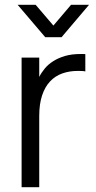

<svg xmlns="http://www.w3.org/2000/svg" viewBox="-20 -780 400 800"><path d="M53.5 -760H128.5L202.5 -673.5L276 -760H351L236.5 -625H168.5ZM335.5 -482.5Q328.5 -484 320.5 -484.2Q312.5 -484.5 303.5 -484.5Q269 -484.5 239.5 -474Q210 -463.5 188.8 -441Q167.5 -418.5 155.5 -382.8Q143.5 -347 143.5 -296.5V0H70V-540H143.5V-459.5Q152.5 -477.5 166.8 -494.8Q181 -512 202 -525.2Q223 -538.5 251 -546.8Q279 -555 316 -555Q321 -555 325.8 -555Q330.5 -555 335.5 -554.5Z"/></svg>

Font: Vela Sans
Style: Regular
Weight: 400
Designer: Principal design: Mikhail Sharanda - project Manrope.
Design modification: Ravid Balaliev
Foundry: Mikhail Sharanda
Version: Version 1.001